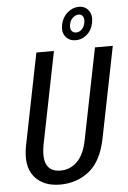

<svg xmlns="http://www.w3.org/2000/svg" viewBox="-62 -982 693 1036"><g transform="rotate(-5 284.5 -463.5)"><path d="M220.7 10.3Q127.9 9.8 81.1 -48.8Q34.2 -107.4 56.6 -218.3L155.3 -710.9H250.5L151.9 -218.3Q121.1 -64.9 230.5 -64.9Q282.2 -64.9 320.3 -102.1Q358.4 -139.2 374 -218.3L472.7 -710.9H569.3L470.7 -218.3Q446.8 -98.1 380.4 -43.9Q313.5 10.3 220.7 10.3ZM408.7 -812.5Q422.4 -825.2 426.8 -847.7Q431.2 -869.6 423.3 -882.3Q416 -895 399.4 -895Q382.8 -894.5 368.2 -880.9Q353.5 -867.2 349.6 -845.7Q345.7 -824.2 353.5 -812.5Q362.3 -799.8 378.9 -799.8Q395.5 -799.8 408.7 -812.5ZM404.8 -936.5Q439 -936.5 458 -910.6Q476.6 -884.8 468.8 -844.7Q460.9 -804.7 433.6 -781.2Q406.2 -757.8 372.1 -758.3Q337.9 -758.8 318.4 -783.2Q298.8 -807.6 306.6 -847.7Q314.5 -887.7 342.8 -912.1Q371.1 -936.5 404.8 -936.5Z"/></g></svg>

Font: RobotoCondensed-Italic
Style: Italic
Weight: 400
Designer: Google
Version: Version 1.200311; 2013